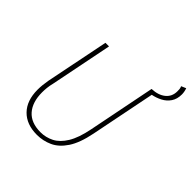

<svg xmlns="http://www.w3.org/2000/svg" viewBox="-215 -966 1136 1136"><g transform="rotate(45 353.0 -398.0)"><path d="M580 -636 556 -660Q610 -662 642 -688Q674 -714 674 -758Q674 -766 673.5 -775.5Q673 -785 668 -795L698 -808Q706 -785 706 -764Q706 -725 688 -698.5Q670 -672 641 -657Q612 -642 580 -636ZM268 12Q181 12 131.5 -38.5Q82 -89 82 -180Q82 -200 84 -219Q86 -238 90 -262L170 -660H200L122 -270Q116 -246 114 -226Q112 -206 112 -188Q112 -106 152.5 -60Q193 -14 272 -14Q316 -14 355.5 -34Q395 -54 425 -103Q455 -152 472 -238L556 -660H586L500 -230Q481 -135 446 -82.5Q411 -30 365 -9Q319 12 268 12Z"/></g></svg>

Font: Source Sans 3 VF
Style: Italic
Weight: 200
Italic angle: -11°
Designer: Paul D. Hunt
Foundry: Adobe Systems Incorporated
Version: Version 3.042;hotconv 1.0.118;makeotfexe 2.5.65603